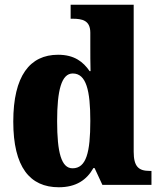

<svg xmlns="http://www.w3.org/2000/svg" viewBox="-20 -780 674 810"><path d="M228 10C301 10 346 -21 374 -71H379L412 0H619V-59H611C565 -59 544 -77 544 -140V-760H278V-701H286C327 -701 361 -694 361 -642V-593C361 -554 361 -510 362 -480H358C331 -519 294 -549 225 -549C106 -549 36 -460 36 -267C36 -75 106 10 228 10ZM286 -70C239 -70 221 -136 221 -269C221 -398 239 -470 287 -470C344 -470 361 -398 361 -270C361 -137 344 -70 286 -70Z"/></svg>

Font: Noto Serif Tamil SemiCondensed Black
Style: Italic
Weight: 900
Width: 4
Italic angle: -12°
Designer: Indian Type Foundry, Tom Grace, and the Monotype Design Team
Foundry: Monotype Imaging Inc.
Version: Version 2.003